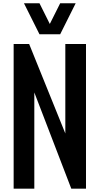

<svg xmlns="http://www.w3.org/2000/svg" viewBox="-20 -1141 602 1161"><path d="M187.5 0H62.5V-875H156.2L375 -334V-875H500V0H411.1L187.5 -582ZM343.8 -1121.1H437.5L343.8 -933.6H218.8L125 -1121.1H218.8L281.2 -996.1Z"/></svg>

Font: Oswald
Style: Book
Weight: 400
Designer: vernon adams
Foundry: vernon adams
Version: Version 1.000